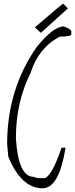

<svg xmlns="http://www.w3.org/2000/svg" viewBox="-20 -991 400 1023"><path d="M318.8 -850.1Q359.9 -835.9 359.9 -823.2V-809.1Q359.9 -795.9 298.8 -795.9Q184.1 -735.8 142.1 -600.1Q64.9 -446.8 64.9 -257.8V-251Q78.1 -48.8 159.2 -48.8L180.2 -42H220.2Q258.8 -59.1 308.1 -204.1H328.1V-196.8Q293 12.2 207 12.2Q92.8 12.2 23.9 -157.2L18.1 -224.1Q18.1 -516.1 176.8 -742.2Q265.1 -850.1 318.8 -850.1ZM197.8 -815.9 166 -845.2Q305.7 -966.3 316.9 -971.2L341.8 -946.3Z"/></svg>

Font: Loved by the King
Style: Regular
Weight: 400
Designer: Kimberly Geswein
Foundry: Kimberly Geswein
Version: Version 1.002 2006